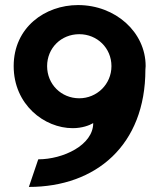

<svg xmlns="http://www.w3.org/2000/svg" viewBox="-20 -733 629 758"><path d="M554 -458C554 -463 555 -467 555 -472C555 -606 436 -713 288 -713C158 -713 34 -625 34 -472C34 -320 155 -227 267 -227C304 -227 333 -238 348 -247C348 -160 229 -104 131 -104L94 5C359 5 554 -160 554 -458ZM420 -472C420 -400 362 -345 293 -345C222 -345 166 -400 166 -472C166 -543 221 -598 293 -598C364 -598 420 -543 420 -472Z"/></svg>

Font: Bluebird
Style: Regular
Weight: 400
Designer: Jasper
Foundry: Cannot Into Space Fonts
Version: Version 0.98